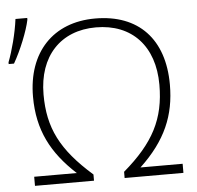

<svg xmlns="http://www.w3.org/2000/svg" viewBox="-83 -808 885 862"><g transform="rotate(-5 359.5 -377.0)"><path d="M-30 -555H-6C27 -612 61 -697 71 -746V-754H18C10 -690 -11 -612 -30 -563ZM40 0H306V-28C164 -153 114 -255 114 -405C114 -578 215 -685 374 -685C537 -685 636 -577 636 -404C636 -250 582 -146 444 -28V0H709V-41H519C637 -152 683 -262 683 -400C683 -605 570 -725 374 -725C184 -725 66 -599 66 -399C66 -249 122 -142 232 -41H40Z"/></g></svg>

Font: Kathrein 35 Thin
Style: Regular
Weight: 250
Designer: Lazydogs Typefoundry, based on Open Sans by Ascender Corporation
Foundry: Lazydogs Typefoundry
Version: Version 1.003;PS 001.003;hotconv 1.0.88;makeotf.lib2.5.64775